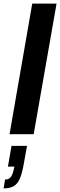

<svg xmlns="http://www.w3.org/2000/svg" viewBox="-59 -745 334 1066"><path d="M-6 0 120 -725H255L128 0ZM-39 301 -31 252Q-9 252 2 236.5Q13 221 21 180H-15L5 65H91L73 165Q64 217 51 247Q38 277 16.5 289Q-5 301 -39 301Z"/></svg>

Font: Archivo ExtraCondensed ExtraBold
Style: Italic
Weight: 800
Width: 2
Italic angle: -10°
Designer: Hector Gatti
Foundry: Omnibus-Type
Version: Version 2.001